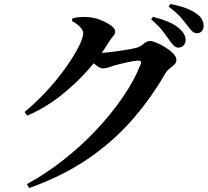

<svg xmlns="http://www.w3.org/2000/svg" viewBox="-20 -867 1040 960"><path d="M872 -629Q859 -629 849 -639Q839 -649 826 -667Q812 -688 791.5 -714Q771 -740 736 -770L745 -783Q788 -772 822.5 -757.5Q857 -743 879 -722Q895 -708 901.5 -694Q908 -680 908 -666Q908 -651 898 -640Q888 -629 872 -629ZM114 54Q209 2 298 -68Q387 -138 462.5 -218.5Q538 -299 595 -382.5Q652 -466 683 -545Q691 -564 672 -564Q664 -564 648.5 -561.5Q633 -559 614 -555Q595 -551 578 -546.5Q561 -542 550 -539Q534 -534 521 -529.5Q508 -525 493 -525Q481 -525 462.5 -539.5Q444 -554 423 -571L441 -607Q458 -605 468.5 -604Q479 -603 489 -603Q502 -603 527 -606Q552 -609 580.5 -613Q609 -617 632.5 -621.5Q656 -626 666 -629Q685 -636 699.5 -649Q714 -662 731 -662Q742 -662 763.5 -653Q785 -644 807.5 -630Q830 -616 846 -599.5Q862 -583 862 -568Q862 -554 851.5 -544Q841 -534 828 -524Q815 -514 806 -499Q733 -372 637 -263.5Q541 -155 415.5 -70Q290 15 126 73ZM103 -307Q151 -347 195 -392.5Q239 -438 275.5 -484.5Q312 -531 339 -573.5Q366 -616 381 -649.5Q396 -683 396 -702Q396 -716 380 -732.5Q364 -749 340 -762L342 -775Q357 -779 372.5 -781Q388 -783 412 -782Q446 -781 479 -768.5Q512 -756 534 -740Q556 -724 556 -711Q556 -696 547 -687.5Q538 -679 526 -659Q482 -587 419 -516Q356 -445 279.5 -385.5Q203 -326 116 -289ZM965 -701Q950 -701 939.5 -712Q929 -723 915 -742Q901 -760 882 -782Q863 -804 823 -834L832 -847Q875 -839 908.5 -826.5Q942 -814 962 -799Q982 -785 990 -769.5Q998 -754 998 -737Q998 -721 989 -711Q980 -701 965 -701Z"/></svg>

Font: Noto Serif JP ExtraLight
Style: Bold
Weight: 700
Version: Version 2.003-H1;hotconv 1.1.1;makeotfexe 2.6.0